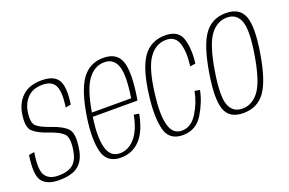

<svg xmlns="http://www.w3.org/2000/svg" viewBox="-81 -879 1745 1161"><g transform="rotate(-20 791.0 -298.5)"><path d="M135.5 4Q58 4 26.8 -37Q-4.5 -78 14.5 -201.5L50 -207.5Q32 -98 56.2 -60.8Q80.5 -23.5 139 -23.5Q204 -23.5 235.5 -51Q267 -78.5 275.5 -136.5Q288 -215.5 263 -241Q238 -266.5 175 -287.5Q105.5 -311 76.5 -339Q47.5 -367 60.5 -449Q71 -516.5 115.2 -558.2Q159.5 -600 239 -600Q319 -600 345.5 -555.5Q372 -511 356 -401.5L321.5 -395.5Q335.5 -491 315.8 -532Q296 -573 235 -573Q174 -573 139.2 -537.8Q104.5 -502.5 96.5 -448Q86 -379.5 112 -357.5Q138 -335.5 198.5 -315Q272 -290 299 -258.5Q326 -227 312 -137.5Q301.5 -63.5 260 -29.8Q218.5 4 135.5 4Z M533 4Q444 4 422.5 -77.2Q401 -158.5 422 -299Q447 -459.5 497.5 -529.8Q548 -600 636 -600Q723.5 -600 747.5 -531Q771.5 -462 746 -301Q744.5 -292 743 -286.5H455.5Q437.5 -161.5 455 -94Q473.5 -23 536 -23Q590.5 -23 632.8 -70.8Q675 -118.5 693 -214.5L726 -208.5Q705 -98 655 -47Q605 4 533 4ZM459.5 -312.5H712Q734.5 -455 714 -513.5Q693.5 -573 633 -573Q570.5 -573 526 -513.5Q483.5 -456 459.5 -312.5Z M931 4Q845 4 824 -73.8Q803 -151.5 819 -284.5Q838.5 -452.5 889.5 -526.2Q940.5 -600 1034 -600Q1119.5 -600 1140 -534.2Q1160.5 -468.5 1148.5 -377L1113.5 -371.5Q1125.5 -458.5 1108 -515.5Q1090.5 -572.5 1030.5 -572.5Q963.5 -572.5 919 -509Q874.5 -445.5 855.5 -285Q839.5 -160 857.8 -91.8Q876 -23.5 935 -23.5Q995 -23.5 1035 -88.5Q1075 -153.5 1087.5 -223.5L1120.5 -217.5Q1106.5 -144 1061.5 -70Q1016.5 4 931 4Z M1321.5 4Q1232 4 1206.5 -65Q1181 -134 1208.5 -298Q1236 -464 1286 -532.5Q1336 -601 1425 -601Q1514.5 -601 1540 -531.5Q1565.5 -462 1538 -298Q1510.5 -132 1460.5 -64Q1410.5 4 1321.5 4ZM1324.5 -23.5Q1387 -23.5 1431.2 -81.8Q1475.5 -140 1502 -298Q1528.5 -454.5 1506.5 -514Q1484.5 -573.5 1422 -573.5Q1359 -573.5 1314.8 -514.8Q1270.5 -456 1244.5 -298Q1218.5 -141.5 1240.2 -82.5Q1262 -23.5 1324.5 -23.5Z"/></g></svg>

Font: Anybody ExtraLight
Style: Italic
Weight: 200
Italic angle: -10°
Designer: Tyler Finck
Foundry: Etcetera Type Company
Version: Version 1.010; ttfautohint (v1.8.3) -l 8 -r 50 -G 200 -x 14 